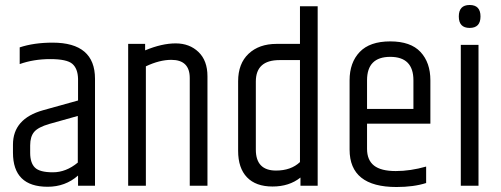

<svg xmlns="http://www.w3.org/2000/svg" viewBox="-20 -745 2008 770"><path d="M101 -162V-132Q101 -92 120 -73Q139 -54 192 -54Q245 -54 292 -93V-280L178 -248Q133 -235 117 -216Q101 -197 101 -162ZM191 -574Q361 -574 361 -429V0H293V-41Q242 4 171 4Q32 4 32 -133V-165Q32 -269 153 -303L293 -342V-429Q292 -470 270 -489Q248 -508 181.5 -508Q115 -508 59 -488V-555Q116 -574 191 -574Z M562 -543Q629 -571 684.5 -571Q740 -571 776 -536.5Q812 -502 812 -439V0H741V-432Q741 -505 667 -505Q620 -505 565 -479V0H494V-569H562Z M1183 -504H1101Q1006 -504 1006 -418V-145Q1006 -61 1087 -61Q1147 -61 1183 -95ZM1183 -720H1254V0H1185V-33Q1140 3 1073 3Q1006 3 970.5 -34Q935 -71 935 -140V-419Q935 -490 977 -529.5Q1019 -569 1089 -569H1183Z M1382 -145V-423Q1382 -494 1422.5 -536.5Q1463 -579 1545 -579Q1627 -579 1666.5 -536.5Q1706 -494 1706 -423V-249H1452V-148Q1452 -103 1480 -81Q1508 -59 1567 -59Q1626 -59 1689 -77V-11Q1639 5 1570 5Q1382 5 1382 -145ZM1452 -308H1638V-423Q1638 -517 1545 -517Q1452 -517 1452 -423Z M1863.5 -633Q1820 -633 1820 -679Q1820 -725 1863.5 -725Q1907 -725 1907 -679Q1907 -633 1863.5 -633ZM1828 -565H1899V0H1828Z"/></svg>

Font: Khand
Style: Regular
Weight: 400
Designer: Devanagari: Sanchit Sawaria, Jyotish Sonowal; Latin: Satya Rajpurohit
Foundry: Indian Type Foundry
Version: Version 1.100;PS 1.0;hotconv 1.0.78;makeotf.lib2.5.61930; tt